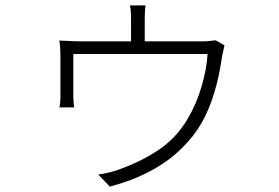

<svg xmlns="http://www.w3.org/2000/svg" viewBox="-20 -631 1040 715"><path d="M519 -559V-445H468V-559Q468 -592 464 -611H522Q519 -592 519 -559ZM812 -444Q808 -428 807 -421Q785 -267 730 -172Q702 -123 657 -79Q558 19 389 64L346 19Q388 13 424 0Q509 -31 572.5 -74Q636 -117 678 -187Q711 -242 730.5 -308.5Q750 -375 753 -430H253V-273Q253 -258 256 -231H201Q205 -246 205 -274V-416Q205 -457 201 -480Q261 -477 279 -477H734Q752 -477 766 -479Q770 -480 774.5 -480Q779 -480 783 -481L816 -462Z"/></svg>

Font: Merged Yaku Han JP Light
Style: Regular
Weight: 300
Designer: Ryoko NISHIZUKA 西塚涼子 (kana, bopomofo & ideographs); Paul D. Hunt (Latin, Greek & Cyrillic); Sandoll Communications 산돌커뮤니
Foundry: Adobe
Version: Version 2.004